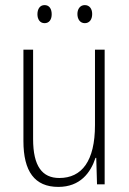

<svg xmlns="http://www.w3.org/2000/svg" viewBox="-20 -724 507 754"><path d="M127 -668C127 -648 137 -633 155 -633C173 -633 183 -647 183 -668C183 -690 173 -704 155 -704C137 -704 127 -689 127 -668ZM284 -669C284 -648 295 -633 313 -633C331 -633 342 -647 342 -669C342 -690 331 -704 313 -704C295 -704 284 -689 284 -669ZM391 -529H353V-233C353 -91 301 -25 213 -25C146 -25 110 -71 110 -178V-529H72V-170C72 -51 116 10 209 10C295 10 336 -46 355 -104H358L361 0H391Z"/></svg>

Font: Noto Sans Gurmukhi UI Condensed ExtraLight
Style: Regular
Weight: 200
Width: 3
Designer: Jelle Bosma - Monotype Design Team
Foundry: Monotype Imaging Inc.
Version: Version 2.004